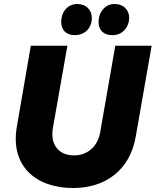

<svg xmlns="http://www.w3.org/2000/svg" viewBox="-20 -930 783 966"><path d="M348 16C509 16 634 -73 663 -243L743 -700H560L484 -264C470 -187 415 -148 352 -148C281 -148 231 -197 246 -285L319 -700H135L65 -294C30 -94 161 16 348 16ZM356 -753C401 -753 441 -783 442 -838C443 -880 413 -910 369 -910C324 -910 289 -875 288 -821C287 -780 313 -753 356 -753ZM545 -753C601 -753 629 -798 630 -838C631 -880 601 -910 557 -910C512 -910 477 -874 476 -820C475 -779 501 -753 545 -753Z"/></svg>

Font: Fixel Display ExtraBold
Style: Italic
Weight: 800
Italic angle: -10°
Designer: AlfaBravo + MacPaw
Foundry: Kyrylo Tkachov, Marchela Mozhyna, Serhii Makarenko, Maria Weinstein, Zakhar Kryvoshyya
Version: Version 1.210;Glyphs 3.2 (3217)